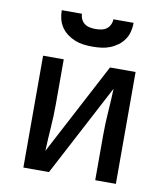

<svg xmlns="http://www.w3.org/2000/svg" viewBox="-83 -810 766 879"><g transform="rotate(10 300.0 -370.0)"><path d="M85 0V-520H181V-312Q181 -257 177 -202.5Q173 -148 171 -93L396 -520H515V0H419V-208Q419 -263 423 -317.5Q427 -372 429 -427L204 0ZM300 -600Q279 -600 258.5 -602.5Q238 -605 219 -612.5Q200 -620 183 -632.5Q166 -645 154.5 -662Q143 -679 138 -699Q133 -719 133 -740H227Q227 -727 233 -714.5Q239 -702 249.5 -694.5Q260 -687 273.5 -684.5Q287 -682 300 -682Q313 -682 326.5 -684.5Q340 -687 350.5 -694.5Q361 -702 367 -714.5Q373 -727 373 -740H467Q467 -719 462 -699Q457 -679 445.5 -662Q434 -645 417 -632.5Q400 -620 381 -612.5Q362 -605 341.5 -602.5Q321 -600 300 -600Z"/></g></svg>

Font: Zed Mono Medium Extended
Style: Regular
Weight: 500
Width: 7
Monospace: yes
Designer: Belleve Invis
Foundry: Belleve Invis
Version: Version 1.0.0; ttfautohint (v1.8.4)